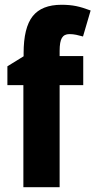

<svg xmlns="http://www.w3.org/2000/svg" viewBox="-20 -785 400 805"><path d="M329 -428H230V0H78V-428H11V-507L79 -549V-562Q79 -669 117 -717Q155 -765 238 -765Q272 -765 299 -759.5Q326 -754 360 -741L328 -632Q314 -636 300 -639Q286 -642 271 -642Q249 -642 239.5 -626Q230 -610 230 -572V-550H329Z"/></svg>

Font: Noto Sans Hebrew Condensed ExtraBold
Style: Regular
Weight: 800
Width: 3
Designer: Monotype Design Team
Foundry: Monotype Imaging Inc.
Version: Version 2.004; ttfautohint (v1.8.4.7-5d5b)